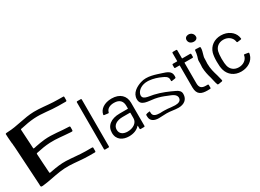

<svg xmlns="http://www.w3.org/2000/svg" viewBox="-29 -1628 3265 2408"><g transform="rotate(-30 1604.0 -424.5)"><path d="M26.2 -617C26.2 -615.1 27.7 -613.5 27.7 -611.6C28.1 -607.3 28.5 -603.1 28.5 -598.5C28.8 -593.8 29.6 -589.2 29.6 -584.6C29.6 -579.2 30.3 -573.4 30.7 -567.6C37.6 -462.2 43.2 -355.4 49.8 -250.3C54.3 -178.6 58 -106.6 62.4 -35.4C62.9 -25.8 61 -8.8 65.7 -2.6C70.5 5.4 83.6 4 94.5 3.2C187.5 -6.1 277 -30.1 367 -42.3C412.7 -48.5 458.8 -51.2 504.9 -50C596.7 -47 689.2 -32.7 783.7 -32.7H854.2C861.6 -32.7 874.5 -30 877.4 -39.6C879.3 -44.6 878.5 -50.4 878.5 -55.8V-74C878.5 -79.8 878.9 -85.9 878.5 -91.7C878.5 -102.9 870.4 -103.3 860.8 -103.3H773.1C680.6 -104.1 588.7 -117.6 497.6 -120.7C426.7 -123 354.3 -112.1 292.1 -100.2C280.7 -98.3 269.6 -95.2 258.2 -93.6C250.1 -92.8 244.6 -92.4 244.6 -102.9C244.2 -106 243.8 -108.7 243.8 -111.8C243.8 -122.8 241.6 -133.9 241.6 -145.4C240.5 -180.9 235.7 -216.2 234.6 -251.5C233.3 -294.3 229.8 -336.2 227.2 -378.5C225.3 -390.5 241.2 -390.1 250.1 -392C308.7 -405.1 371.4 -416.1 437.8 -419.4C535.8 -424.2 623.4 -408.9 715.9 -404.3C727 -403.6 738.4 -402 749.5 -402.8C760.1 -403.8 760.9 -411.8 760.9 -422.5C761.3 -434.8 761.3 -447.2 761.3 -459.5C761.3 -472.1 754.4 -474.2 742.8 -474.2C628.3 -476.1 520.6 -498.8 401.3 -487.7C355.6 -483.4 309.8 -475 264.5 -466.1C254 -463.5 241.3 -459.5 230.2 -459.5C224.3 -459.5 222.4 -461.1 222.4 -467.6C221.7 -477.9 220.6 -488.8 220.6 -499.3C221 -504.3 220.2 -509.7 219.9 -514.7C215.6 -584.2 212.3 -653.9 207.7 -723.9C207.3 -730.1 206.2 -736.2 206.6 -742.4C206.6 -752 223.9 -752 231.7 -753.6C290.3 -766.8 355.7 -779.1 418.6 -783.3C539.2 -791.4 645.1 -767.1 761.3 -767.1C784.5 -767.1 808.1 -767.1 831.7 -766.7C843.5 -766.7 855.3 -766.3 867.1 -766.3C878.1 -766.3 882.2 -770.5 882.2 -781.8C882.6 -794.1 882.6 -806.5 882.6 -818.8C882.6 -823.5 883.3 -829.6 880.4 -833.5C877.8 -837 873 -837 868.9 -837C822.8 -837.7 776.4 -837.4 729.9 -839.7C638.8 -843.9 548.1 -858.6 457 -856.7C309.8 -852.9 191.1 -805.1 46.5 -800.3C35.2 -799.6 23.5 -799.8 15.9 -794.5C11.9 -791.4 13.7 -784.1 14.1 -779.9C15.8 -753.5 15.3 -725.7 18.9 -699.6C18.9 -698 20.7 -695.3 18.5 -694.6C20.3 -693 19.6 -691.1 19.6 -688.8C19.6 -686.8 19.6 -685.7 20 -683.8C20 -683 20.3 -682.6 20.3 -681.8C20.3 -681.1 20 -680.3 20 -679.5C20 -678 21.4 -676.3 21.4 -673.7C20.7 -668.9 21.8 -665.8 21.8 -661.8C21.4 -660.2 22.2 -659.1 22.2 -657.5C22.5 -655.6 22.2 -653.7 22.5 -651.7C23.8 -649.1 25.1 -647.9 25.1 -643.6C25.1 -635.3 26.2 -626.1 26.2 -617ZM22.9 -640.9C22.9 -640.9 23.3 -639.8 22.9 -640.9ZM23.3 -636.7C22.9 -636.7 22.9 -636.7 23.3 -636.7ZM22.5 -651.3C22.5 -651.3 22.5 -649.4 22.5 -649.4C22.2 -649.4 22.5 -651.3 22.5 -651.3ZM18.5 -694.6C18.9 -694.2 18.9 -694.6 18.9 -694.9C18.9 -694.9 18.5 -694.6 18.5 -694.6Z M995 0H1046C1052 0 1056 -4 1056 -10V-690C1056 -696 1052 -700 1046 -700H995C989 -700 985 -696 985 -690V-10C985 -4 989 0 995 0Z M1383 -514C1278 -514 1204 -462 1193 -388C1192 -384 1196 -381 1202 -380L1256 -373C1262 -372 1266 -375 1268 -382C1277 -425 1319 -452 1383 -452C1466 -452 1500 -407 1500 -342V-304C1500 -302 1498 -300 1496 -300H1380C1250 -300 1174 -238 1174 -138C1174 -33 1256 8 1341 8C1405 8 1461 -13 1495 -53C1498 -56 1500 -54 1500 -51V-10C1500 -4 1504 0 1510 0H1561C1567 0 1571 -4 1571 -10V-346C1571 -445 1505 -514 1383 -514ZM1355 -53C1293 -53 1245 -81 1245 -142C1245 -207 1304 -244 1391 -244H1496C1498 -244 1500 -242 1500 -240V-162C1500 -92 1429 -53 1355 -53Z M1714.8 -135.6C1703.8 -135.6 1660 -127.8 1659.1 -118C1659.1 -117.1 1658.8 -116.1 1658.8 -115.2C1658.8 -107.9 1659.1 -100.7 1659.1 -93.5C1659.1 -29.1 1711.7 -3 1777.3 -3C1816.3 -3 1851.1 -7.3 1891.1 -7.3C1950.3 -7.3 1999.3 7.1 2057.4 7.1C2135.2 7.1 2194 -33.5 2194 -111.8C2195.9 -156 2164 -176.5 2134.9 -191.1C2052.4 -230.5 1965.7 -268.2 1868.8 -290C1802.1 -306 1700.2 -301 1723.9 -384.2C1742 -438.3 1806.1 -475 1877.7 -475C1885.4 -475.2 1893.3 -475 1901.2 -474.5C1967.7 -468.7 2021.5 -449.8 2072 -426.5C2100.8 -413.5 2142.2 -395.3 2142.2 -353.7C2142.4 -348.4 2142.2 -343.1 2142.2 -337.8C2142.2 -335.9 2141.9 -333.7 2141.9 -331.8C2141.9 -327.5 2146 -325.3 2150.6 -325.3C2167.8 -328.2 2184.4 -329.7 2200.3 -333C2212.4 -336 2212.8 -340.7 2212.8 -354.4C2212.8 -357.3 2213 -360.2 2213 -363.1C2213 -364.5 2212.8 -366.2 2212.8 -367.9C2212.8 -434.3 2150.6 -453.7 2099.4 -470C2020 -494.8 1908.3 -540.9 1807.1 -506.5C1739 -484.3 1655 -437.2 1655 -346C1655 -243.7 1770.1 -256.1 1854.4 -240.8C1912.5 -230.4 1962 -213.2 2009.6 -192.5C2054.3 -173.7 2134.2 -152.8 2121.3 -88C2115 -53.1 2079.3 -41.4 2038.1 -41.4H2031.4C2026.6 -41.6 2021.6 -42.1 2016.8 -42.4C1988 -42.4 1960.8 -47.5 1932.7 -50.1C1915.8 -50.1 1898.5 -51.7 1880.8 -52.5H1855.3C1851.3 -52.5 1847.4 -52.2 1841.9 -52C1837.1 -52 1830.4 -52 1822.7 -51C1769.6 -52.6 1720.1 -60.1 1720.1 -114.9C1720.1 -119.2 1720.3 -123.6 1720.3 -127.9C1720.3 -132.5 1719 -135.3 1714.8 -135.6Z M2530 -457V-496C2530 -502 2526 -506 2520 -506H2406C2404 -506 2402 -508 2402 -510V-626C2402 -632 2398 -636 2392 -636H2343C2337 -636 2333 -632 2333 -626V-510C2333 -508 2331 -506 2329 -506H2269C2263 -506 2259 -502 2259 -496V-457C2259 -451 2263 -447 2269 -447H2329C2331 -447 2333 -445 2333 -443V-126C2334 -22 2392 1 2480 1C2492 1 2504 1 2517 0C2524 0 2527 -4 2527 -10V-51C2527 -57 2523 -61 2517 -61H2491C2431 -61 2402 -83 2402 -148V-443C2402 -445 2404 -447 2406 -447H2520C2526 -447 2530 -451 2530 -457Z M2564.2 -282.7C2566.8 -221 2578.5 -170.3 2593.2 -121.7C2604.3 -85 2608.7 -41.4 2623.8 -5.2C2629 7.2 2655.1 -1.7 2667.5 -3.7C2686 -6.5 2704.5 -4.9 2699 -24.9C2692.2 -50.3 2686.8 -77.3 2679.2 -102.6C2661.6 -160.7 2644.4 -216.7 2644 -292C2644 -316.2 2648.3 -339.8 2647 -363.8C2646 -381.3 2651.8 -397.1 2655.7 -412.8C2663.1 -443.6 2676.5 -474.1 2674 -510C2673.2 -522.3 2649.2 -519.6 2636.2 -520.1C2619.8 -520.9 2596.3 -526.8 2594.9 -511.4C2592.6 -482.6 2588.5 -460 2582.2 -436.1C2577 -415.3 2565 -390.8 2567.2 -368C2569.2 -346.6 2565.8 -326.1 2565.6 -304C2565.6 -297.2 2564.4 -290.6 2564.2 -282.7ZM2691.1 -659.5C2691.7 -704.5 2644.9 -740.4 2595.8 -722.5C2557.7 -708.5 2558.5 -657.6 2585.1 -632.9C2616.6 -603.3 2693.2 -606.4 2691.1 -659.5Z M2966 8C3064 8 3142 -45 3162 -122C3164 -130 3165 -137 3166 -142C3167 -149 3163 -152 3157 -153L3108 -161C3102 -162 3097 -160 3096 -153C3096 -152 3096 -151 3095 -149V-145C3083 -93 3033 -54 2966 -54C2898 -54 2852 -94 2839 -152C2834 -172 2830 -205 2830 -254C2830 -299 2834 -334 2839 -355C2852 -412 2898 -452 2966 -452C3035 -452 3084 -410 3095 -361L3098 -346C3099 -340 3103 -336 3109 -337L3159 -344C3165 -345 3169 -348 3168 -355C3167 -363 3165 -373 3162 -385C3142 -456 3067 -514 2966 -514C2869 -514 2796 -459 2772 -377C2764 -346 2759 -310 2759 -255C2759 -204 2762 -165 2772 -131C2797 -47 2868 8 2966 8Z"/></g></svg>

Font: Elastic
Style: elastic
Weight: 400
Designer: Jeremy Tribby
Foundry: Tribby Type
Version: Version 1.422;hotconv 1.0.109;makeotfexe 2.5.65596